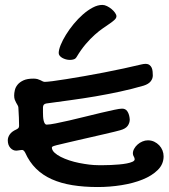

<svg xmlns="http://www.w3.org/2000/svg" viewBox="-20 -730 686 781"><path d="M69.8 -120.1Q68.4 -120.1 65.2 -119.6Q62 -119.1 58.3 -118.7Q54.7 -118.2 51.3 -117.7Q47.9 -117.2 45.9 -117.2Q32.2 -117.2 22 -128.7Q11.7 -140.1 11.7 -159.2Q11.7 -171.9 20 -183.6Q28.3 -195.3 45.9 -203.1Q51.3 -205.6 54.4 -208.7Q57.6 -211.9 57.6 -217.8Q57.6 -233.4 56.9 -251.2Q56.2 -269 54.7 -293Q54.2 -297.9 51.5 -302.2Q48.8 -306.6 45.7 -312.3Q42.5 -317.9 40 -324.7Q37.6 -331.5 37.6 -341.8Q37.6 -351.1 40.3 -363Q43 -375 51.5 -385.5Q60.1 -396 75.4 -403.1Q90.8 -410.2 115.7 -410.2Q126 -410.2 132.8 -408.2Q139.6 -406.2 144.8 -403.6Q149.9 -400.9 154.1 -398.9Q158.2 -397 162.6 -397Q170.4 -397 193.8 -399.9Q217.3 -402.8 250.2 -408.2Q283.2 -413.6 323 -420.4Q362.8 -427.2 403.8 -435.3Q444.8 -443.4 483.9 -451.7Q522.9 -460 554.7 -467.8Q564.5 -470.2 571.8 -470.2Q582 -470.2 588.1 -465.6Q594.2 -460.9 597.2 -454.1Q600.1 -447.3 600.8 -438.7Q601.6 -430.2 601.6 -422.9Q601.6 -410.2 593 -399.2Q584.5 -388.2 564.9 -381.8Q516.6 -367.7 467.5 -357.2Q418.5 -346.7 368.7 -338.1Q318.8 -329.6 268.6 -322.8Q218.3 -315.9 168.5 -309.1Q161.6 -308.1 158.2 -304Q154.8 -299.8 154.8 -293V-272.9Q154.8 -264.6 155.3 -255.9Q155.8 -247.1 157.5 -239.7Q159.2 -232.4 162.1 -227.8Q165 -223.1 169.9 -223.1Q181.6 -223.1 206.3 -228Q231 -232.9 262 -240Q293 -247.1 326.9 -255.6Q360.8 -264.2 391.1 -271.2Q421.4 -278.3 444.3 -283.2Q467.3 -288.1 476.6 -288.1Q490.2 -288.1 497.3 -278.1Q504.4 -268.1 506.8 -252.9Q506.8 -250.5 507.3 -248.5Q507.8 -246.6 507.8 -244.1Q507.8 -230 499.3 -218Q490.7 -206.1 468.8 -200.2Q462.9 -198.2 445.3 -194.1Q427.7 -189.9 403.8 -184.3Q379.9 -178.7 352.1 -172.4Q324.2 -166 297.4 -159.9Q270.5 -153.8 247.3 -148.2Q224.1 -142.6 209.5 -139.2Q196.3 -135.7 193.6 -133.8Q190.9 -131.8 190.9 -128.9Q191.9 -118.2 201.9 -108.9Q211.9 -99.6 227.3 -91.8Q242.7 -84 262 -77.6Q281.2 -71.3 302 -67.1Q322.8 -63 342.8 -60.5Q362.8 -58.1 379.9 -58.1Q387.2 -58.1 400.9 -58.1Q414.6 -58.1 430.9 -58.8Q447.3 -59.6 464.6 -61Q481.9 -62.5 495.8 -65.2Q509.8 -67.9 518.8 -72Q527.8 -76.2 527.8 -82Q527.8 -87.4 524.2 -93.3Q520.5 -99.1 520.5 -106Q520.5 -115.7 525.9 -125.2Q531.2 -134.8 539.8 -142.3Q548.3 -149.9 559.3 -154.5Q570.3 -159.2 581.5 -159.2Q595.7 -159.2 607.4 -153.6Q619.1 -147.9 627.7 -138.9Q636.2 -129.9 640.9 -118.2Q645.5 -106.4 645.5 -94.2Q645.5 -62 621.8 -38.6Q598.1 -15.1 560.1 0.2Q522 15.6 474.1 23.2Q426.3 30.8 377.9 30.8Q321.3 30.8 274.4 23.2Q227.5 15.6 190.4 -1Q153.3 -17.6 126.5 -44.2Q99.6 -70.8 82.5 -108.9Q76.7 -120.1 69.8 -120.1ZM453.6 -664.1Q453.6 -656.7 446.5 -649.9Q439.5 -643.1 427.5 -634.8Q415.5 -626.5 399.4 -615.5Q383.3 -604.5 365.5 -588.6Q347.7 -572.8 328.6 -550.5Q309.6 -528.3 291.5 -498Q287.6 -491.2 280.5 -488.8Q273.4 -486.3 264.6 -486.3Q256.3 -486.3 248.3 -488.5Q240.2 -490.7 233.6 -494.4Q227.1 -498 222.9 -503.2Q218.8 -508.3 218.8 -514.2Q218.8 -527.3 226.8 -547.1Q234.9 -566.9 248.3 -588.6Q261.7 -610.4 279.5 -632.1Q297.4 -653.8 317.1 -671.1Q336.9 -688.5 357.2 -699.2Q377.4 -710 396.5 -710Q405.3 -710 415.3 -705.1Q425.3 -700.2 433.8 -693.1Q442.4 -686 448 -678Q453.6 -669.9 453.6 -664.1Z"/></svg>

Font: Gochi Hand Cyrillic
Style: Regular
Weight: 400
Designer: Juan Pablo del Peral; Denis Ignatov
Foundry: Juan Pablo del Peral; Denis Ignatov
Version: Version 1.00 June 29, 2018, initial release